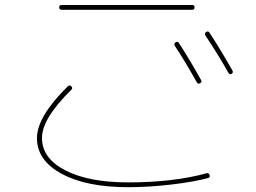

<svg xmlns="http://www.w3.org/2000/svg" viewBox="-20 -740 1040 779"><path d="M692.4 -568.4Q701.2 -573.2 706.1 -565.4Q752 -494.1 795.9 -415Q800.8 -407.2 792 -402.3Q783.2 -397.5 778.3 -406.2Q730.5 -492.2 689.5 -553.7Q684.6 -563.5 692.4 -568.4ZM906.2 -445.3Q868.2 -513.7 813.5 -595.7Q808.6 -604.5 816.4 -610.4Q825.2 -615.2 830.1 -607.4Q874 -540 922.9 -454.1Q927.7 -445.3 919.9 -440.4Q912.1 -435.5 906.2 -445.3ZM230.5 -700.2Q220.7 -700.2 220.2 -710Q219.7 -719.7 230.5 -719.7H759.8Q769.5 -719.7 769.5 -710Q769.5 -700.2 759.8 -700.2ZM500 19.5Q331.1 19.5 230.5 -34.7Q129.9 -88.9 129.9 -179.7Q129.9 -266.6 254.9 -389.6Q261.7 -397.5 269.5 -389.6Q276.4 -382.8 269.5 -376Q149.4 -257.8 150.4 -179.7Q150.4 -97.7 245.1 -48.8Q339.8 0 500 0Q683.6 0 818.4 -37.1Q827.1 -39.1 830.1 -30.3Q834 -20.5 824.2 -17.6Q766.6 -2 674.8 8.8Q583 19.5 500 19.5Z"/></svg>

Font: Rounded Mgen+ 1mn thin
Style: Regular
Weight: 100
Designer: [Source Han Sans]
Ryoko NISHIZUKA  (kana & ideographs); Paul D. Hunt (Latin, Greek & Cyrillic); Wenlong ZHANG  (bopomofo
Version: Version 1.059.20150602